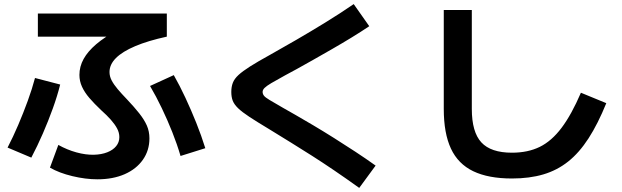

<svg xmlns="http://www.w3.org/2000/svg" viewBox="-20 -819 3040 938"><path d="M456 57Q398 57 333.5 41.5Q269 26 224 0L265 -111Q308 -87 353.5 -74.5Q399 -62 439 -63Q476 -64 504 -75Q532 -86 547.5 -105Q563 -124 563 -149Q563 -171 552 -191.5Q541 -212 521.5 -234Q502 -256 475 -280Q440 -313 416.5 -340.5Q393 -368 380.5 -395.5Q368 -423 368 -453Q368 -494 388.5 -531Q409 -568 450 -603Q491 -638 554 -672L575 -640H165V-753H795V-640Q703 -620 640.5 -593.5Q578 -567 546.5 -535.5Q515 -504 515 -467Q515 -446 525.5 -426Q536 -406 555 -383.5Q574 -361 601 -333Q636 -296 660.5 -265Q685 -234 697.5 -205.5Q710 -177 710 -143Q710 -84 678 -38.5Q646 7 589 32Q532 57 456 57ZM17 -98Q44 -150 69 -208.5Q94 -267 115.5 -326Q137 -385 151 -438L274 -406Q260 -350 238 -289Q216 -228 189.5 -167Q163 -106 133 -49ZM862 -57Q845 -115 821.5 -174Q798 -233 770.5 -290.5Q743 -348 713 -399L829 -452Q858 -401 886 -341Q914 -281 939 -218.5Q964 -156 983 -95Z M1735 99Q1668 51 1612 13Q1556 -25 1505 -57.5Q1454 -90 1403 -121.5Q1352 -153 1295 -188Q1235 -224 1198.5 -248Q1162 -272 1143 -290.5Q1124 -309 1117 -327Q1110 -345 1110 -370Q1110 -395 1117.5 -414.5Q1125 -434 1145 -452.5Q1165 -471 1202 -494.5Q1239 -518 1299 -551Q1358 -584 1427 -624Q1496 -664 1568.5 -708.5Q1641 -753 1708 -799L1784 -691Q1744 -664 1696.5 -635Q1649 -606 1601 -578.5Q1553 -551 1509 -526Q1465 -501 1429.5 -481.5Q1394 -462 1373 -451Q1329 -427 1305.5 -413Q1282 -399 1272.5 -389.5Q1263 -380 1263 -370Q1263 -360 1269.5 -351.5Q1276 -343 1297 -330.5Q1318 -318 1363 -292Q1386 -279 1424.5 -257Q1463 -235 1511 -206.5Q1559 -178 1611.5 -145Q1664 -112 1716.5 -77.5Q1769 -43 1815 -10Z M2481 53Q2366 53 2292 17.5Q2218 -18 2183 -93Q2148 -168 2148 -287V-770H2285V-287Q2285 -174 2331.5 -123.5Q2378 -73 2481 -73Q2559 -73 2617 -101.5Q2675 -130 2723.5 -194.5Q2772 -259 2818 -366L2942 -315Q2901 -214 2855.5 -143.5Q2810 -73 2756 -30Q2702 13 2634.5 33Q2567 53 2481 53Z"/></svg>

Font: M PLUS 1
Style: Bold
Weight: 700
Designer: Coji Morishita
Foundry: UNDERFOREST DESIGN
Version: Version 1.001